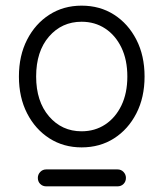

<svg xmlns="http://www.w3.org/2000/svg" viewBox="-20 -804 579 680"><path d="M269 -282Q205 -282 155 -314Q105 -346 76 -402.5Q47 -459 47 -533Q47 -607 76 -663.5Q105 -720 155 -752Q205 -784 269 -784Q334 -784 384 -752Q434 -720 463 -663.5Q492 -607 492 -533Q492 -459 463 -402.5Q434 -346 384 -314Q334 -282 269 -282ZM269 -339Q316 -339 352.5 -363Q389 -387 410 -430.5Q431 -474 431 -533Q431 -592 410 -635.5Q389 -679 352.5 -703Q316 -727 269 -727Q199 -727 153.5 -674.5Q108 -622 108 -533Q108 -445 153.5 -392Q199 -339 269 -339ZM144 -144Q131 -144 122.5 -152.5Q114 -161 114 -174Q114 -186 122.5 -195Q131 -204 144 -204H396Q409 -204 417.5 -195Q426 -186 426 -174Q426 -161 417.5 -152.5Q409 -144 396 -144Z"/></svg>

Font: Shin Retro Maru Gothic Regular
Style: Regular
Weight: 400
Designer: Iose
Foundry: Typographish
Version: Version 1.002